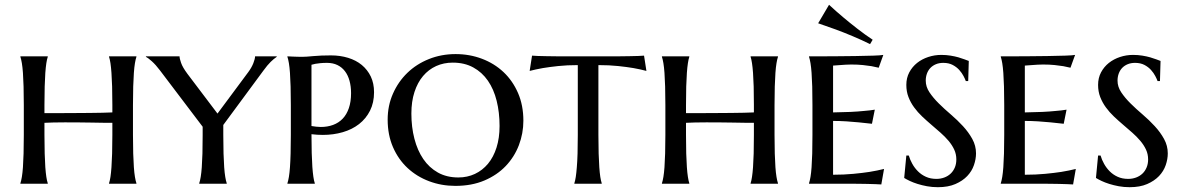

<svg xmlns="http://www.w3.org/2000/svg" viewBox="-20 -757 4869 791"><path d="M442.9 -251Q427.7 -251 405.3 -251.2Q382.8 -251.5 356.4 -252Q330.1 -252.4 301.8 -252.7Q273.4 -252.9 247.1 -252.9Q222.2 -252.9 200.4 -252.4Q178.7 -252 163.1 -251V-201.2Q163.1 -157.2 164.1 -124.5Q165 -91.8 166.7 -68.1Q168.5 -44.4 170.9 -28.3Q173.3 -12.2 176.8 -2V0H64V-2Q67.4 -12.2 70.1 -28.3Q72.8 -44.4 74.5 -68.1Q76.2 -91.8 77.1 -124.5Q78.1 -157.2 78.1 -201.2V-324.2Q78.1 -368.2 77.1 -400.6Q76.2 -433.1 74.5 -456.8Q72.8 -480.5 70.1 -496.6Q67.4 -512.7 64 -522.9V-524.9H176.8V-522.9Q173.3 -512.7 170.9 -496.6Q168.5 -480.5 166.7 -456.8Q165 -433.1 164.1 -400.6Q163.1 -368.2 163.1 -324.2V-291H234.9Q261.7 -291 291.5 -291.3Q321.3 -291.5 349.1 -291.7Q377 -292 401.4 -292.5Q425.8 -293 442.9 -293.9V-324.2Q442.9 -368.2 441.9 -400.6Q440.9 -433.1 439.2 -456.8Q437.5 -480.5 435.1 -496.6Q432.6 -512.7 429.2 -522.9V-524.9H542V-522.9Q538.6 -512.7 535.9 -496.6Q533.2 -480.5 531.5 -456.8Q529.8 -433.1 528.8 -400.6Q527.8 -368.2 527.8 -324.2V-201.2Q527.8 -157.2 528.8 -124.5Q529.8 -91.8 531.5 -68.1Q533.2 -44.4 535.9 -28.3Q538.6 -12.2 542 -2V0H429.2V-2Q432.6 -12.2 435.1 -28.3Q437.5 -44.4 439.2 -68.1Q440.9 -91.8 441.9 -124.5Q442.9 -157.2 442.9 -201.2Z M899.9 -201.2Q899.9 -157.2 900.9 -124.5Q901.9 -91.8 903.6 -68.1Q905.3 -44.4 908 -28.3Q910.6 -12.2 914.1 -2V0H800.8V-2Q804.2 -12.2 806.9 -28.3Q809.6 -44.4 811.3 -68.1Q813 -91.8 814 -124.5Q814.9 -157.2 814.9 -201.2V-234.9L639.2 -466.8Q621.6 -490.2 605.5 -504.6Q589.4 -519 581.1 -522.9V-524.9H719.7Q719.7 -516.1 726.1 -497.8Q732.4 -479.5 752 -453.1L876 -289.1L1002.9 -460Q1016.6 -478.5 1023.7 -496.6Q1030.8 -514.6 1030.8 -524.9H1120.1V-522.9Q1107.9 -514.6 1095 -502Q1082 -489.3 1064.9 -465.8L899.9 -242.2Z M1263.2 -237.8Q1272.9 -236.3 1282.5 -235.1Q1292 -233.9 1301.3 -233.9Q1329.1 -233.9 1352.3 -242.4Q1375.5 -251 1391.8 -268.1Q1408.2 -285.2 1417.2 -311.5Q1426.3 -337.9 1426.3 -373Q1426.3 -401.4 1419.9 -424.3Q1413.6 -447.3 1401.1 -463.6Q1388.7 -480 1370.1 -489Q1351.6 -498 1327.1 -498Q1311.5 -498 1299.6 -496.8Q1287.6 -495.6 1279.3 -494.1Q1270 -492.2 1263.2 -490.2ZM1263.2 -204.1Q1263.2 -160.2 1264.2 -127Q1265.1 -93.8 1266.8 -69.6Q1268.6 -45.4 1271 -28.8Q1273.4 -12.2 1276.9 -2V0H1164.1V-2Q1167.5 -12.2 1170.2 -28.3Q1172.9 -44.4 1174.6 -68.1Q1176.3 -91.8 1177.2 -124.5Q1178.2 -157.2 1178.2 -201.2V-324.2Q1178.2 -368.2 1177.2 -400.6Q1176.3 -433.1 1174.6 -456.8Q1172.9 -480.5 1170.2 -496.6Q1167.5 -512.7 1164.1 -522.9V-524.9Q1174.8 -524.4 1185.5 -523.9Q1194.8 -523.4 1205.3 -523.2Q1215.8 -522.9 1225.1 -522.9Q1240.7 -522.9 1271.2 -525.9Q1301.8 -528.8 1343.3 -528.8Q1381.3 -528.8 1414.1 -518.8Q1446.8 -508.8 1470.5 -489.3Q1494.1 -469.7 1507.6 -441.7Q1521 -413.6 1521 -377Q1521 -334 1504.4 -301Q1487.8 -268.1 1459.2 -245.8Q1430.7 -223.6 1392.1 -212.4Q1353.5 -201.2 1310.1 -201.2Q1287.1 -201.2 1263.2 -204.1Z M1577.1 -264.2Q1577.1 -321.8 1598.9 -371.1Q1620.6 -420.4 1658.2 -456.8Q1695.8 -493.2 1747.1 -513.7Q1798.3 -534.2 1856.9 -534.2Q1914.6 -534.2 1965.6 -514.9Q2016.6 -495.6 2054.4 -460Q2092.3 -424.3 2114.3 -373.5Q2136.2 -322.8 2136.2 -259.8Q2136.2 -207.5 2117.7 -158.9Q2099.1 -110.4 2063.5 -73Q2027.8 -35.6 1975.6 -13.4Q1923.3 8.8 1856 8.8Q1798.8 8.8 1748 -10.3Q1697.3 -29.3 1659.2 -64.7Q1621.1 -100.1 1599.1 -150.6Q1577.1 -201.2 1577.1 -264.2ZM1868.2 -25.9Q1905.3 -25.9 1936.5 -40.5Q1967.8 -55.2 1990.5 -82.5Q2013.2 -109.9 2025.6 -149.2Q2038.1 -188.5 2038.1 -237.8Q2038.1 -293.9 2026.1 -341.8Q2014.2 -389.6 1990 -424.6Q1965.8 -459.5 1929.7 -479.2Q1893.6 -499 1845.2 -499Q1808.1 -499 1776.9 -484.9Q1745.6 -470.7 1722.9 -443.8Q1700.2 -417 1687.5 -377.9Q1674.8 -338.9 1674.8 -289.1Q1674.8 -233.4 1687.3 -185.3Q1699.7 -137.2 1723.9 -101.8Q1748 -66.4 1784.2 -46.1Q1820.3 -25.9 1868.2 -25.9Z M2360.4 -488.8Q2315.9 -488.8 2279.5 -484.9Q2243.2 -481 2216.8 -476.6Q2186.5 -471.2 2162.1 -464.8L2171.9 -527.8Q2179.2 -526.9 2195.8 -526.4Q2212.4 -525.9 2230.7 -525.6Q2249 -525.4 2265.4 -525.1Q2281.7 -524.9 2288.1 -524.9H2519Q2524.9 -524.9 2540.8 -525.1Q2556.6 -525.4 2574.7 -525.6Q2592.8 -525.9 2609.4 -526.4Q2626 -526.9 2633.3 -527.8L2643.1 -464.8Q2619.6 -471.2 2589.4 -476.6Q2563.5 -481 2527.1 -484.9Q2490.7 -488.8 2445.3 -488.8V-201.2Q2445.3 -157.2 2446.3 -124.5Q2447.3 -91.8 2449 -68.1Q2450.7 -44.4 2453.1 -28.3Q2455.6 -12.2 2459 -2V0H2346.2V-2Q2349.6 -12.2 2352.1 -28.3Q2354.5 -44.4 2356.4 -68.1Q2358.4 -91.8 2359.4 -124.5Q2360.4 -157.2 2360.4 -201.2Z M3085.9 -251Q3070.8 -251 3048.3 -251.2Q3025.9 -251.5 2999.5 -252Q2973.1 -252.4 2944.8 -252.7Q2916.5 -252.9 2890.1 -252.9Q2865.2 -252.9 2843.5 -252.4Q2821.8 -252 2806.2 -251V-201.2Q2806.2 -157.2 2807.1 -124.5Q2808.1 -91.8 2809.8 -68.1Q2811.5 -44.4 2814 -28.3Q2816.4 -12.2 2819.8 -2V0H2707V-2Q2710.4 -12.2 2713.1 -28.3Q2715.8 -44.4 2717.5 -68.1Q2719.2 -91.8 2720.2 -124.5Q2721.2 -157.2 2721.2 -201.2V-324.2Q2721.2 -368.2 2720.2 -400.6Q2719.2 -433.1 2717.5 -456.8Q2715.8 -480.5 2713.1 -496.6Q2710.4 -512.7 2707 -522.9V-524.9H2819.8V-522.9Q2816.4 -512.7 2814 -496.6Q2811.5 -480.5 2809.8 -456.8Q2808.1 -433.1 2807.1 -400.6Q2806.2 -368.2 2806.2 -324.2V-291H2877.9Q2904.8 -291 2934.6 -291.3Q2964.4 -291.5 2992.2 -291.7Q3020 -292 3044.4 -292.5Q3068.8 -293 3085.9 -293.9V-324.2Q3085.9 -368.2 3085 -400.6Q3084 -433.1 3082.3 -456.8Q3080.6 -480.5 3078.1 -496.6Q3075.7 -512.7 3072.3 -522.9V-524.9H3185.1V-522.9Q3181.6 -512.7 3179 -496.6Q3176.3 -480.5 3174.6 -456.8Q3172.9 -433.1 3171.9 -400.6Q3170.9 -368.2 3170.9 -324.2V-201.2Q3170.9 -157.2 3171.9 -124.5Q3172.9 -91.8 3174.6 -68.1Q3176.3 -44.4 3179 -28.3Q3181.6 -12.2 3185.1 -2V0H3072.3V-2Q3075.7 -12.2 3078.1 -28.3Q3080.6 -44.4 3082.3 -68.1Q3084 -91.8 3085 -124.5Q3085.9 -157.2 3085.9 -201.2Z M3313 -524.9Q3360.8 -524.9 3411.1 -525.1Q3461.4 -525.4 3504.4 -526.1Q3547.4 -526.9 3578.4 -527.8Q3609.4 -528.8 3619.1 -530.8L3600.1 -478Q3586.9 -481.4 3570.3 -484.4Q3555.7 -486.8 3534.9 -489Q3514.2 -491.2 3486.8 -491.2Q3477.1 -491.2 3464.4 -490.5Q3451.7 -489.7 3439.9 -488.8Q3426.3 -487.8 3412.1 -486.8V-293.9Q3451.7 -294.4 3483.4 -295.9Q3515.1 -297.4 3537.6 -299.8Q3564 -301.8 3584 -305.2L3572.3 -247.1Q3545.4 -250.5 3518.1 -252.9Q3494.6 -255.4 3466.3 -257.1Q3438 -258.8 3412.1 -258.8V-37.1Q3457.5 -37.1 3495.6 -40.8Q3533.7 -44.4 3562 -48.8Q3595.2 -54.2 3622.1 -61L3610.8 2.9Q3603.5 2.4 3587.2 1.7Q3570.8 1 3553 0.7Q3535.2 0.5 3519.5 0.2Q3503.9 0 3498 0H3313V-2Q3316.4 -12.2 3319.1 -28.3Q3321.8 -44.4 3323.5 -68.1Q3325.2 -91.8 3326.2 -124.5Q3327.1 -157.2 3327.1 -201.2V-324.2Q3327.1 -368.2 3326.2 -400.6Q3325.2 -433.1 3323.5 -456.8Q3321.8 -480.5 3319.1 -496.6Q3316.4 -512.7 3313 -522.9V-524.9ZM3395.5 -737.3Q3423.3 -711.4 3453.6 -686Q3479.5 -664.1 3511.5 -639.2Q3543.5 -614.3 3575.2 -593.3L3564.5 -575.2Q3547.4 -584 3529.3 -592Q3511.2 -600.1 3492.9 -607.9Q3474.6 -615.7 3457 -622.6Q3439.5 -629.4 3423.8 -635.3Q3386.2 -648.9 3350.6 -661.1Z M3968.8 -422.9H3959Q3956.1 -431.2 3949.5 -443.8Q3942.9 -456.5 3931.9 -468.8Q3920.9 -481 3904.8 -489.5Q3888.7 -498 3866.2 -498Q3849.1 -498 3835.7 -492.4Q3822.3 -486.8 3813 -477.1Q3803.7 -467.3 3798.8 -453.9Q3793.9 -440.4 3793.9 -424.8Q3793.9 -399.4 3809.3 -376.5Q3824.7 -353.5 3847.7 -330.8Q3870.6 -308.1 3897.5 -285.2Q3924.3 -262.2 3947.3 -237.3Q3970.2 -212.4 3985.6 -184.6Q4001 -156.7 4001 -125Q4001 -101.6 3992.4 -76.7Q3983.9 -51.8 3964.8 -31.7Q3945.8 -11.7 3916 1.2Q3886.2 14.2 3843.8 14.2Q3820.3 14.2 3799.1 10.3Q3777.8 6.3 3760 0.7Q3742.2 -4.9 3728.3 -11.5Q3714.4 -18.1 3705.1 -23.9L3713.9 -116.2H3724.1Q3729 -99.1 3738.5 -82Q3748 -64.9 3762 -51Q3775.9 -37.1 3794.7 -28.6Q3813.5 -20 3837.9 -20Q3855 -20 3870.1 -25.6Q3885.3 -31.2 3896.2 -41.5Q3907.2 -51.8 3913.6 -66.7Q3919.9 -81.5 3919.9 -100.1Q3919.9 -122.1 3911.1 -140.9Q3902.3 -159.7 3887.7 -177Q3873 -194.3 3854.7 -210.4Q3836.4 -226.6 3816.9 -243.2Q3797.4 -259.8 3779.1 -277.1Q3760.7 -294.4 3746.1 -314.5Q3731.4 -334.5 3722.7 -357.2Q3713.9 -379.9 3713.9 -407.2Q3713.9 -436 3726.1 -459Q3738.3 -481.9 3758.3 -497.8Q3778.3 -513.7 3804.2 -522.2Q3830.1 -530.8 3857.9 -530.8Q3878.4 -530.8 3896.2 -527.8Q3914.1 -524.9 3928.5 -520.8Q3942.9 -516.6 3953.6 -512.5Q3964.4 -508.3 3971.2 -505.9Z M4103 -524.9Q4150.9 -524.9 4201.2 -525.1Q4251.5 -525.4 4294.4 -526.1Q4337.4 -526.9 4368.4 -527.8Q4399.4 -528.8 4409.2 -530.8L4390.1 -478Q4377 -481.4 4360.4 -484.4Q4345.7 -486.8 4325 -489Q4304.2 -491.2 4276.9 -491.2Q4267.1 -491.2 4254.4 -490.5Q4241.7 -489.7 4230 -488.8Q4216.3 -487.8 4202.1 -486.8V-293.9Q4241.7 -294.4 4273.4 -295.9Q4305.2 -297.4 4327.6 -299.8Q4354 -301.8 4374 -305.2L4362.3 -247.1Q4335.4 -250.5 4308.1 -252.9Q4284.7 -255.4 4256.3 -257.1Q4228 -258.8 4202.1 -258.8V-37.1Q4247.6 -37.1 4285.6 -40.8Q4323.7 -44.4 4352.1 -48.8Q4385.3 -54.2 4412.1 -61L4400.9 2.9Q4393.6 2.4 4377.2 1.7Q4360.8 1 4343 0.7Q4325.2 0.5 4309.6 0.2Q4293.9 0 4288.1 0H4103V-2Q4106.4 -12.2 4109.1 -28.3Q4111.8 -44.4 4113.5 -68.1Q4115.2 -91.8 4116.2 -124.5Q4117.2 -157.2 4117.2 -201.2V-324.2Q4117.2 -368.2 4116.2 -400.6Q4115.2 -433.1 4113.5 -456.8Q4111.8 -480.5 4109.1 -496.6Q4106.4 -512.7 4103 -522.9V-524.9Z M4758.8 -422.9H4749Q4746.1 -431.2 4739.5 -443.8Q4732.9 -456.5 4721.9 -468.8Q4710.9 -481 4694.8 -489.5Q4678.7 -498 4656.2 -498Q4639.2 -498 4625.7 -492.4Q4612.3 -486.8 4603 -477.1Q4593.8 -467.3 4588.9 -453.9Q4584 -440.4 4584 -424.8Q4584 -399.4 4599.4 -376.5Q4614.7 -353.5 4637.7 -330.8Q4660.6 -308.1 4687.5 -285.2Q4714.4 -262.2 4737.3 -237.3Q4760.3 -212.4 4775.6 -184.6Q4791 -156.7 4791 -125Q4791 -101.6 4782.5 -76.7Q4773.9 -51.8 4754.9 -31.7Q4735.8 -11.7 4706.1 1.2Q4676.3 14.2 4633.8 14.2Q4610.4 14.2 4589.1 10.3Q4567.9 6.3 4550 0.7Q4532.2 -4.9 4518.3 -11.5Q4504.4 -18.1 4495.1 -23.9L4503.9 -116.2H4514.2Q4519 -99.1 4528.6 -82Q4538.1 -64.9 4552 -51Q4565.9 -37.1 4584.7 -28.6Q4603.5 -20 4627.9 -20Q4645 -20 4660.2 -25.6Q4675.3 -31.2 4686.3 -41.5Q4697.3 -51.8 4703.6 -66.7Q4710 -81.5 4710 -100.1Q4710 -122.1 4701.2 -140.9Q4692.4 -159.7 4677.7 -177Q4663.1 -194.3 4644.8 -210.4Q4626.5 -226.6 4606.9 -243.2Q4587.4 -259.8 4569.1 -277.1Q4550.8 -294.4 4536.1 -314.5Q4521.5 -334.5 4512.7 -357.2Q4503.9 -379.9 4503.9 -407.2Q4503.9 -436 4516.1 -459Q4528.3 -481.9 4548.3 -497.8Q4568.4 -513.7 4594.2 -522.2Q4620.1 -530.8 4647.9 -530.8Q4668.5 -530.8 4686.3 -527.8Q4704.1 -524.9 4718.5 -520.8Q4732.9 -516.6 4743.7 -512.5Q4754.4 -508.3 4761.2 -505.9Z"/></svg>

Font: Marcellus SC
Style: Regular
Weight: 400
Designer: Astigmatic (AOETI)
Foundry: Astigmatic (AOETI)
Version: Version 1.001